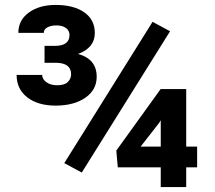

<svg xmlns="http://www.w3.org/2000/svg" viewBox="-20 -759 874 779"><path d="M735.5 -164.2H779.8V-80.1H735.5V0H632.2V-80.1H457.9L451.9 -148.1L631.7 -397.5H735.5ZM550.6 -164.2H632.2V-271L625.2 -259.9ZM160.7 -572.8H202Q262 -572.8 262 -617.1Q262 -634.8 247.6 -645.3Q233.2 -655.9 208.6 -655.9Q187.4 -655.9 172.5 -648.1Q157.7 -640.3 157.7 -625.7H54.4Q54.4 -677.1 97 -708.1Q139.5 -739 205.5 -739Q278.6 -739 321.7 -709.1Q364.7 -679.1 364.7 -625.2Q364.7 -565.2 296.7 -540.1Q372.3 -519.4 372.3 -447.4Q372.3 -394.5 326.2 -362.5Q280.1 -330.5 205.5 -330.5Q134 -330.5 90.7 -364Q47.4 -397.5 47.4 -454.9H151.1Q151.1 -437.8 168.3 -425.4Q185.4 -413.1 211.6 -413.1Q241.8 -413.1 255.2 -426.4Q268.5 -439.8 268.5 -457.4Q268.5 -503.8 207.1 -504.3H160.7ZM311.8 -58.9 240.8 -97.2 599 -670.5 670 -632.2Z"/></svg>

Font: Vazir FD
Style: Bold
Weight: 700
Foundry: DejaVu fonts team - Redesigned by Saber Rastikerdar
Version: Version 21.10;October 20, 2019;FontCreator 12.0.0.2547 64-bi